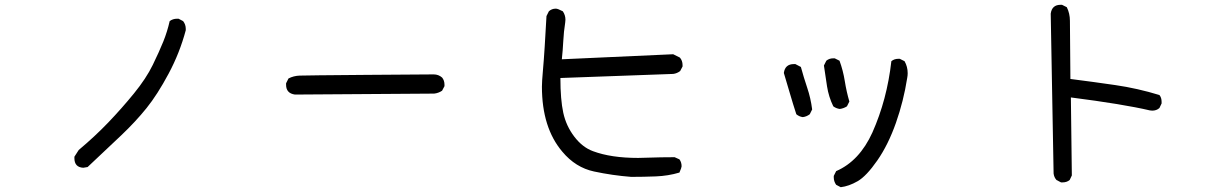

<svg xmlns="http://www.w3.org/2000/svg" viewBox="-20 -719 5040 800"><path d="M327 -20Q290 -22 290 -60V-66L308 -94Q376 -151 431.5 -209Q487 -267 538 -329.5Q589 -392 616.5 -448.5Q644 -505 660.5 -546Q677 -587 687 -631Q700 -641 718 -641H724L743 -631Q754 -617 754 -599V-593Q729 -499 682.5 -412Q636 -325 590.5 -268.5Q545 -212 485 -155Q425 -98 345 -23Z M1209 -325Q1172 -330 1172 -366V-372L1182 -392Q1203 -403 1228.5 -404Q1254 -405 1504 -407Q1754 -409 1787 -409Q1807 -409 1822 -396Q1832 -384 1832 -366V-360L1822 -341Q1807 -331 1789 -329Z M2610 18Q2532 12 2455 -4.5Q2378 -21 2323 -87Q2238 -187 2238 -358Q2238 -378 2242 -423Q2246 -468 2249.5 -523.5Q2253 -579 2257 -652L2267 -672Q2279 -683 2296 -683Q2304 -683 2325 -672Q2336 -656 2336 -637L2335 -625Q2329 -587 2327 -548Q2325 -509 2321 -472L2785 -493L2813 -479Q2824 -466 2824 -448V-442L2814 -423Q2801 -413 2785 -411L2315 -394Q2315 -304 2327 -249Q2339 -194 2373 -149.5Q2407 -105 2451 -89Q2526 -61 2639 -61Q2650 -61 2678 -62Q2706 -63 2734 -63.5Q2762 -64 2791 -64L2811 -55Q2820 -43 2820 -26Q2820 -21 2811 0Q2764 14 2712.5 16Q2661 18 2610 18Z M3483 61 3464 51Q3454 37 3454 20V14L3464 -6Q3561 -48 3615 -167Q3676 -304 3694 -464Q3706 -474 3723 -474H3729L3749 -464Q3762 -441 3762 -414Q3762 -404 3760 -394Q3745 -298 3713 -207Q3681 -116 3635.5 -50.5Q3590 15 3553.5 36Q3517 57 3483 61ZM3325 -231Q3310 -233 3298 -243Q3284 -286 3271.5 -329Q3259 -372 3246 -415Q3251 -452 3288 -452H3294L3317 -440Q3329 -396 3343.5 -353Q3358 -310 3364 -263L3354 -243Q3341 -233 3325 -231ZM3479 -265Q3464 -267 3452 -276Q3433 -315 3426 -359Q3419 -403 3413 -446L3423 -466Q3435 -476 3452 -476H3458L3478 -466Q3493 -425 3500 -381Q3507 -337 3519 -296L3509 -276Q3495 -267 3479 -265Z M4407 41H4401L4382 31Q4372 20 4370 4L4358 -662Q4363 -699 4399 -699H4405L4425 -689Q4438 -663 4438 -632L4440 -390Q4534 -378 4627 -364.5Q4720 -351 4811 -323Q4820 -312 4820 -295V-288L4811 -269Q4799 -258 4781 -258L4771 -259Q4660 -285 4442 -313L4446 12L4437 31Q4425 41 4407 41Z"/></svg>

Font: Xiaolai SC
Style: Regular
Weight: 400
Designer: Nozomi Seto 瀬戸のぞみ
Version: Version 3.11;December 4, 2020;FontCreator 13.0.0.2613 64-bit